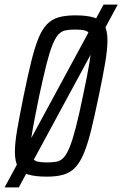

<svg xmlns="http://www.w3.org/2000/svg" viewBox="-41 -763 534 838"><path d="M-21 55 411 -743H473L41 55ZM164 8Q114 8 83 -1Q52 -10 38 -33.5Q24 -57 24 -100Q24 -140 34.5 -200Q45 -260 62 -344Q80 -432 95 -493Q110 -554 126 -594Q142 -634 163.5 -656.5Q185 -679 215 -687.5Q245 -696 288 -696Q338 -696 369 -686.5Q400 -677 414 -654Q428 -631 428 -588Q428 -548 418 -488.5Q408 -429 390 -344Q372 -257 357 -196Q342 -135 325.5 -95Q309 -55 288 -32.5Q267 -10 237 -1Q207 8 164 8ZM164 -54Q189 -54 206.5 -57.5Q224 -61 237.5 -76Q251 -91 263.5 -122Q276 -153 290 -207Q304 -261 321 -344Q340 -433 349 -487.5Q358 -542 358 -571Q358 -601 350.5 -614Q343 -627 327.5 -630.5Q312 -634 287 -634Q263 -634 245 -630.5Q227 -627 213.5 -612Q200 -597 187.5 -566Q175 -535 161.5 -481Q148 -427 130 -344Q118 -285 109.5 -241Q101 -197 96.5 -166.5Q92 -136 92 -116Q92 -87 100 -74Q108 -61 124 -57.5Q140 -54 164 -54Z"/></svg>

Font: Saira ExtraCondensed
Style: Italic
Weight: 400
Width: 2
Italic angle: -12°
Designer: Hector Gatti with collaboration of the Omnibus-Type team
Foundry: Omnibus-Type
Version: Version 1.101